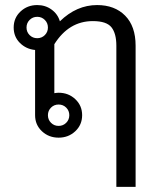

<svg xmlns="http://www.w3.org/2000/svg" viewBox="-20 -528 632 748"><path d="M154.6 -450.4Q142.5 -462.5 125 -462.5Q107.5 -462.5 95.4 -450.4Q83.3 -438.3 83.3 -420.8Q83.3 -403.3 95.4 -391.2Q107.5 -379.2 125 -379.2Q142.5 -379.2 154.6 -391.2Q166.7 -403.3 166.7 -420.8Q166.7 -438.3 154.6 -450.4ZM237.9 -108.8Q225.8 -120.8 208.3 -120.8Q190.8 -120.8 178.8 -108.8Q166.7 -96.7 166.7 -79.2Q166.7 -61.7 178.8 -49.6Q190.8 -37.5 208.3 -37.5Q225.8 -37.5 237.9 -49.6Q250 -61.7 250 -79.2Q250 -96.7 237.9 -108.8ZM208.3 -166.7Q246.7 -166.7 273.3 -141.7Q300 -116.7 300 -79.2Q300 -41.7 273.3 -16.7Q246.7 8.3 208.3 8.3Q170 8.3 143.3 -16.7Q116.7 -41.7 116.7 -79.2V-333.3Q81.7 -336.7 57.5 -360.8Q33.3 -385 33.3 -420.8Q33.3 -458.3 60 -483.3Q86.7 -508.3 125 -508.3Q156.7 -508.3 180.8 -490.8Q205 -473.3 213.3 -445Q278.3 -508.3 358.3 -508.3Q426.7 -508.3 467.5 -467.1Q508.3 -425.8 508.3 -350V200H433.3V-350Q433.3 -397.5 414.2 -421.7Q395 -445.8 341.7 -445.8Q248.3 -445.8 191.7 -355.8V-165Q201.7 -166.7 208.3 -166.7Z"/></svg>

Font: BoonBaan
Style: Regular
Weight: 400
Designer: Sungsit Sawaiwan
Foundry: FontUni
Version: Version 2.0